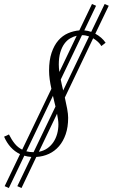

<svg xmlns="http://www.w3.org/2000/svg" viewBox="-40 -837 565 963"><path d="M-16.6 96.7 60.5 -64Q33.7 -76.7 13.7 -98.9Q-6.3 -121.1 -19.5 -151.4L4.9 -162.6Q18.6 -135.3 34.2 -116.2Q49.8 -97.2 71.3 -86.4L217.8 -391.6Q212.4 -416 209.2 -439Q206.1 -461.9 206.1 -482.9Q206.1 -535.2 218.8 -572.5Q231.4 -609.9 252.4 -634Q273.4 -658.2 301 -670.2Q328.6 -682.1 357.9 -684.6L421.4 -816.9L441.9 -808.1L382.8 -684.6Q401.4 -683.1 417.5 -677.2L484.9 -816.9L505.4 -808.1L438 -668Q471.2 -649.9 489.7 -622.6L468.3 -606Q462.4 -616.7 451.7 -626.7Q440.9 -636.7 427.2 -645L285.2 -347.7Q292 -317.9 296.9 -291.3Q301.8 -264.6 301.8 -246.1Q301.8 -199.7 289.6 -164.1Q277.3 -128.4 256.1 -103.8Q234.9 -79.1 205.6 -65.4Q176.3 -51.8 142.1 -49.8L67.9 106L46.9 96.7L117.2 -49.8Q97.2 -51.3 82 -56.2L4.4 106ZM238.3 -302.7Q234.9 -315.4 231.9 -328.9Q229 -342.3 225.6 -356.4L92.3 -78.1Q108.4 -73.7 128.4 -73.7ZM264.6 -438Q267.1 -424.8 270.3 -411.1Q273.4 -397.5 276.9 -383.3L406.7 -654.3Q398.4 -657.2 389.9 -658.9Q381.3 -660.6 372.6 -660.6H371.1ZM252.9 -213.4Q252.9 -224.6 251 -238Q249 -251.5 246.1 -266.6L154.8 -75.7Q178.7 -80.1 197 -92.8Q215.3 -105.5 227.8 -124Q240.2 -142.6 246.6 -165.5Q252.9 -188.5 252.9 -213.4ZM254.9 -513.2Q254.9 -496.6 257.8 -476.1L344.7 -657.7Q327.6 -653.8 311.5 -644.3Q295.4 -634.8 283 -617.7Q270.5 -600.6 262.7 -575Q254.9 -549.3 254.9 -513.2Z"/></svg>

Font: Parisienne
Style: Regular
Weight: 400
Designer: Astigmatic (AOETI)
Foundry: Astigmatic (AOETI)
Version: Version 1.000